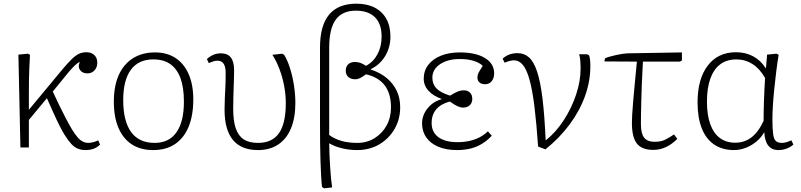

<svg xmlns="http://www.w3.org/2000/svg" viewBox="-20 -802 4358 1044"><path d="M445 14Q422 14 403.5 6.5Q385 -1 368 -19Q351 -37 333 -66Q321 -84 304 -118Q287 -152 269 -192Q251 -232 235 -268L137 -150V0H91L80 -505L132 -510L143 -504Q141 -465 139.5 -433.5Q138 -402 137.5 -370Q137 -338 137 -298.5Q137 -259 137 -205L308 -411Q344 -455 367.5 -478Q391 -501 409.5 -509.5Q428 -518 450 -518Q477 -518 493 -502.5Q509 -487 509 -461Q509 -436 494 -419.5Q479 -403 456 -403Q428 -403 415 -421.5Q402 -440 414 -465Q408 -464 397 -455Q386 -446 371 -430Q356 -414 337 -390L267 -304Q286 -263 303.5 -227Q321 -191 337.5 -159.5Q354 -128 371 -99Q387 -73 401 -56.5Q415 -40 429.5 -32.5Q444 -25 460 -25Q472 -25 487.5 -29Q503 -33 514 -39L524 -16Q515 -6 502 1Q489 8 475 11Q461 14 445 14Z M813 14Q745 14 697.5 -16.5Q650 -47 624.5 -106Q599 -165 599 -249Q599 -334 625.5 -393.5Q652 -453 702.5 -485Q753 -517 823 -517Q888 -517 934.5 -486.5Q981 -456 1006 -398.5Q1031 -341 1031 -262Q1031 -174 1005.5 -112.5Q980 -51 931.5 -18.5Q883 14 813 14ZM821 -25Q899 -25 939.5 -82.5Q980 -140 980 -249Q980 -326 961.5 -376.5Q943 -427 906.5 -453Q870 -479 814 -479Q733 -479 691.5 -422.5Q650 -366 650 -258Q650 -143 693 -84Q736 -25 821 -25Z M1383 14Q1292 14 1246.5 -41Q1201 -96 1201 -206Q1201 -239 1202.5 -268Q1204 -297 1205.5 -330Q1207 -363 1207 -407Q1207 -439 1196 -455.5Q1185 -472 1163 -472Q1152 -472 1140.5 -468.5Q1129 -465 1115 -459L1105 -481Q1123 -497 1141.5 -504.5Q1160 -512 1181 -512Q1218 -512 1235.5 -489Q1253 -466 1253 -419Q1253 -391 1252 -368.5Q1251 -346 1250.5 -324.5Q1250 -303 1249 -275.5Q1248 -248 1248 -210Q1248 -145 1262 -104Q1276 -63 1305.5 -44Q1335 -25 1383 -25Q1460 -25 1497 -78Q1534 -131 1534 -240Q1534 -288 1525 -335.5Q1516 -383 1499.5 -426.5Q1483 -470 1461 -504L1514 -510L1525 -504Q1542 -477 1556 -434Q1570 -391 1578 -340.5Q1586 -290 1586 -242Q1586 -161 1562 -103.5Q1538 -46 1492.5 -16Q1447 14 1383 14Z M1743 222 1731 215Q1728 190 1726 153Q1724 116 1722.5 70.5Q1721 25 1720.5 -27.5Q1720 -80 1720 -137V-544Q1720 -663 1769.5 -722.5Q1819 -782 1918 -782Q1976 -782 2017.5 -760.5Q2059 -739 2081 -699Q2103 -659 2103 -603Q2103 -545 2074.5 -497.5Q2046 -450 1996 -426V-424Q2048 -407 2083.5 -377Q2119 -347 2137.5 -307.5Q2156 -268 2156 -219Q2156 -153 2125 -100Q2094 -47 2041.5 -16.5Q1989 14 1922 14Q1879 14 1838.5 4Q1798 -6 1772 -22H1770Q1770 2 1771.5 36Q1773 70 1775 104.5Q1777 139 1780 169Q1783 199 1786 217ZM1923 -25Q1975 -25 2016.5 -50.5Q2058 -76 2082 -119.5Q2106 -163 2106 -218Q2106 -292 2072.5 -337Q2039 -382 1970 -398Q1953 -385 1939 -378Q1925 -371 1911 -371Q1888 -371 1874 -383.5Q1860 -396 1860 -417Q1860 -440 1873.5 -452.5Q1887 -465 1910 -465Q1925 -465 1938.5 -460.5Q1952 -456 1970 -444Q2010 -465 2032.5 -507Q2055 -549 2055 -603Q2055 -672 2019 -708Q1983 -744 1915 -744Q1841 -744 1805.5 -695Q1770 -646 1770 -543V-68Q1800 -46 1837.5 -35.5Q1875 -25 1923 -25Z M2465 14Q2407 14 2364.5 -3.5Q2322 -21 2298.5 -54Q2275 -87 2275 -131Q2275 -176 2305 -213Q2335 -250 2382 -263V-264Q2336 -280 2310 -308.5Q2284 -337 2284 -374Q2284 -417 2308.5 -449Q2333 -481 2377 -499Q2421 -517 2480 -517Q2567 -517 2617 -486.5Q2667 -456 2667 -403Q2667 -377 2653.5 -360.5Q2640 -344 2618 -344Q2598 -344 2587 -354Q2576 -364 2576 -381Q2576 -389 2578.5 -397Q2581 -405 2587.5 -416Q2594 -427 2605 -444Q2586 -462 2554.5 -471.5Q2523 -481 2480 -481Q2415 -481 2373 -453Q2331 -425 2331 -380Q2331 -344 2353.5 -321Q2376 -298 2427 -282Q2455 -299 2470.5 -305Q2486 -311 2501 -311Q2523 -311 2535.5 -298.5Q2548 -286 2548 -264Q2548 -243 2534.5 -230Q2521 -217 2498 -217Q2484 -217 2467.5 -224.5Q2451 -232 2426 -250Q2377 -237 2352 -207.5Q2327 -178 2327 -133Q2327 -83 2364 -56Q2401 -29 2468 -29Q2502 -29 2531.5 -35.5Q2561 -42 2586 -54.5Q2611 -67 2633 -88L2654 -64Q2630 -38 2601.5 -20.5Q2573 -3 2539.5 5.5Q2506 14 2465 14Z M2946 10 2906 -5Q2897 -133 2886 -222.5Q2875 -312 2859.5 -368Q2844 -424 2823 -449Q2802 -474 2775 -474Q2754 -474 2724 -461L2713 -483Q2729 -498 2749.5 -505.5Q2770 -513 2794 -513Q2831 -513 2857 -489.5Q2883 -466 2901 -411Q2919 -356 2930 -265Q2941 -174 2947 -40H2949Q3003 -83 3045.5 -148.5Q3088 -214 3112.5 -287.5Q3137 -361 3137 -429Q3137 -454 3135 -475Q3133 -496 3129 -507H3172L3183 -501Q3187 -491 3188.5 -476Q3190 -461 3190 -441Q3190 -360 3161 -279.5Q3132 -199 3077.5 -125.5Q3023 -52 2946 10Z M3532 13Q3470 13 3443 -21.5Q3416 -56 3416 -134Q3416 -148 3417.5 -178.5Q3419 -209 3423 -253Q3427 -297 3432 -351.5Q3437 -406 3443 -467L3266 -468L3270 -485Q3280 -490 3295 -494Q3310 -498 3327 -502Q3344 -506 3360.5 -508.5Q3377 -511 3391 -512L3688 -517V-473L3677 -467H3476Q3475 -445 3473 -410Q3471 -375 3469.5 -334Q3468 -293 3467 -253Q3466 -213 3465.5 -179.5Q3465 -146 3465 -127Q3465 -76 3482.5 -53.5Q3500 -31 3540 -31Q3576 -31 3600 -44Q3624 -57 3645 -71L3663 -47Q3633 -17 3600.5 -2Q3568 13 3532 13Z M3971 14Q3908 14 3863.5 -16Q3819 -46 3796 -104Q3773 -162 3773 -245Q3773 -373 3828.5 -445.5Q3884 -518 3982 -518Q4034 -518 4075 -496Q4116 -474 4143 -432H4145L4151 -505L4202 -510L4214 -504Q4207 -463 4201 -414.5Q4195 -366 4190 -317.5Q4185 -269 4182.5 -226.5Q4180 -184 4180 -154Q4180 -100 4184 -72.5Q4188 -45 4199 -35Q4210 -25 4232 -25Q4242 -25 4255 -28.5Q4268 -32 4283 -39L4294 -16Q4280 -3 4258.5 5.5Q4237 14 4213 14Q4177 14 4157.5 -10.5Q4138 -35 4136 -82H4135Q4119 -54 4092.5 -32Q4066 -10 4034.5 2Q4003 14 3971 14ZM3978 -26Q4028 -26 4066 -55Q4104 -84 4132 -145Q4132 -168 4132.5 -195Q4133 -222 4134 -252Q4135 -282 4136.5 -314Q4138 -346 4140 -378Q4112 -428 4072 -453.5Q4032 -479 3984 -479Q3932 -479 3896.5 -452.5Q3861 -426 3842.5 -374.5Q3824 -323 3824 -249Q3824 -177 3842 -127Q3860 -77 3894.5 -51.5Q3929 -26 3978 -26Z"/></svg>

Font: Literata 18pt ExtraLight
Style: Regular
Weight: 250
Designer: Latin by Veronika Burian and Jose Scaglione. Greek by Irene Vlachou. Cyrillic by Vera Evstafieva.
Foundry: TypeTogether
Version: Version 3.103;gftools[0.9.29]